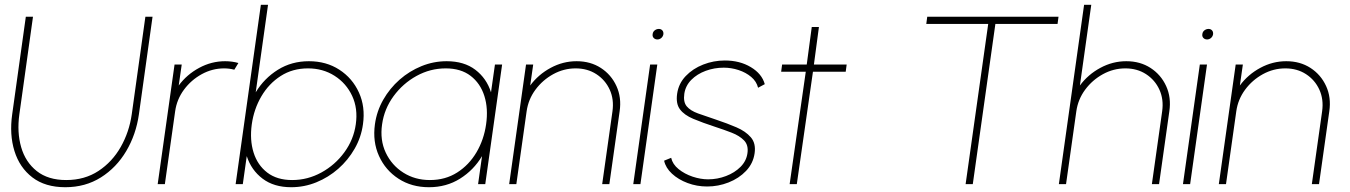

<svg xmlns="http://www.w3.org/2000/svg" viewBox="-20 -770 5647 803"><path d="M253 13Q169 13 115.5 -28Q62 -69 40.5 -138.2Q19 -207.5 31 -292L88 -700H118L61 -292Q50.5 -217 68.5 -154.5Q86.5 -92 133.8 -54.5Q181 -17 257 -17Q334 -17 391.8 -55Q449.5 -93 485 -155.5Q520.5 -218 531 -292L588 -700H618L561 -292Q549 -207.5 508 -138.2Q467 -69 402 -28Q337 13 253 13Z M639.5 0 710 -500H740L727.5 -412.5Q761.5 -458.5 813 -486.2Q864.5 -514 921.5 -514Q951 -514 977 -506.5L960 -478.5Q939 -484 917.5 -484Q868 -484 823.8 -459.8Q779.5 -435.5 749.5 -395Q719.5 -354.5 712.5 -304.5L669.5 0Z M1272 -514Q1344.5 -514 1399.2 -478.5Q1454 -443 1481.2 -383Q1508.5 -323 1498 -250Q1490.5 -195.5 1463.2 -148Q1436 -100.5 1394.8 -64.2Q1353.5 -28 1303 -7.5Q1252.5 13 1198 13Q1125.5 13 1078.2 -22.8Q1031 -58.5 1012 -117L995.5 0H965.5L1071 -750H1101L1049.5 -384Q1085 -442.5 1142.2 -478.2Q1199.5 -514 1272 -514ZM1202 -17Q1266.5 -17 1324 -48.5Q1381.5 -80 1420.2 -133Q1459 -186 1468 -250Q1477.5 -316 1452.8 -369Q1428 -422 1379.2 -453Q1330.5 -484 1268 -484Q1203.5 -484 1154 -452.2Q1104.5 -420.5 1073.2 -367.2Q1042 -314 1033 -250Q1024 -185 1040.5 -132.2Q1057 -79.5 1097.8 -48.2Q1138.5 -17 1202 -17Z M2050 -500H2080L2009.5 0H1979.5L1996 -117Q1961 -58.5 1904 -22.8Q1847 13 1774 13Q1701.5 13 1646.8 -22.5Q1592 -58 1565 -117.8Q1538 -177.5 1548 -250Q1555.5 -305 1582.8 -352.8Q1610 -400.5 1651.2 -436.8Q1692.5 -473 1743 -493.5Q1793.5 -514 1848 -514Q1921 -514 1968 -478.2Q2015 -442.5 2033.5 -384ZM1778 -17Q1842.5 -17 1892 -48.5Q1941.5 -80 1972.8 -133Q2004 -186 2013 -250Q2022.5 -315.5 2005.8 -368.5Q1989 -421.5 1948.2 -452.8Q1907.5 -484 1844 -484Q1779.5 -484 1722.2 -452.5Q1665 -421 1626 -367.8Q1587 -314.5 1578 -250Q1568.5 -184.5 1593.2 -131.8Q1618 -79 1666.8 -48Q1715.5 -17 1778 -17Z M2571.5 -304.5 2528.5 0H2498.5L2541.5 -304.5Q2548.5 -354.5 2530 -395Q2511.5 -435.5 2474.2 -459.8Q2437 -484 2387.5 -484Q2338 -484 2293.8 -459.8Q2249.5 -435.5 2219.5 -395Q2189.5 -354.5 2182.5 -304.5L2139.5 0H2109.5L2180 -500H2210L2197.5 -412.5Q2231.5 -458.5 2283 -486.2Q2334.5 -514 2391.5 -514Q2449.5 -514 2493 -485.8Q2536.5 -457.5 2558.2 -410Q2580 -362.5 2571.5 -304.5Z M2699 -500H2729L2658.5 0H2628.5ZM2729.5 -605Q2720 -605 2714 -611.2Q2708 -617.5 2709.5 -627Q2710.5 -637 2718.2 -643Q2726 -649 2735.5 -649Q2744.5 -649 2750 -643Q2755.5 -637 2754.5 -627Q2753 -617.5 2745.8 -611.2Q2738.5 -605 2729.5 -605Z M2937.5 10Q2894.5 10 2855.8 -4.5Q2817 -19 2790.5 -43.5Q2764 -68 2757.5 -98L2787 -110Q2793 -83 2818 -62.8Q2843 -42.5 2876.5 -31.2Q2910 -20 2941.5 -20Q2980.5 -20 3016.5 -33.8Q3052.5 -47.5 3077 -72Q3101.5 -96.5 3106 -129Q3111 -163 3091.8 -182.8Q3072.5 -202.5 3040.2 -215Q3008 -227.5 2972.5 -239Q2917.5 -257 2879.5 -273Q2841.5 -289 2823.8 -312.8Q2806 -336.5 2812 -378Q2818 -420.5 2847.8 -451.8Q2877.5 -483 2921 -500Q2964.5 -517 3011.5 -517Q3074 -517 3120.2 -489.2Q3166.5 -461.5 3178.5 -418L3150.5 -403Q3144 -429.5 3121.8 -448.2Q3099.5 -467 3069 -477Q3038.5 -487 3007 -487Q2967.5 -487 2931.5 -473.8Q2895.5 -460.5 2871.2 -436Q2847 -411.5 2842 -378Q2837 -343.5 2852.2 -325.2Q2867.5 -307 2899.5 -295.5Q2931.5 -284 2976.5 -269Q3021.5 -254 3060 -237.5Q3098.5 -221 3120.2 -195.8Q3142 -170.5 3136 -129Q3130 -86.5 3100.2 -55.2Q3070.5 -24 3027.2 -7Q2984 10 2937.5 10Z M3517 -470H3380L3312.5 0H3282.5L3350 -470H3247L3251 -500H3354L3375 -657H3405L3384 -500H3521Z M4407 -700 4403 -670H4143L4048.5 0H4018.5L4113 -670H3854L3858 -700Z M4870.5 -304.5 4827.5 0H4797.5L4840.5 -304.5Q4847.5 -354.5 4829 -395Q4810.5 -435.5 4773.2 -459.8Q4736 -484 4686.5 -484Q4637 -484 4592.8 -459.8Q4548.5 -435.5 4518.5 -395Q4488.5 -354.5 4481.5 -304.5L4438.5 0H4408.5L4514 -750H4544L4496.5 -412.5Q4530.5 -458.5 4582 -486.2Q4633.5 -514 4690.5 -514Q4748.5 -514 4792 -485.8Q4835.5 -457.5 4857.2 -410Q4879 -362.5 4870.5 -304.5Z M4998 -500H5028L4957.5 0H4927.5ZM5028.5 -605Q5019 -605 5013 -611.2Q5007 -617.5 5008.5 -627Q5009.5 -637 5017.2 -643Q5025 -649 5034.5 -649Q5043.5 -649 5049 -643Q5054.5 -637 5053.5 -627Q5052 -617.5 5044.8 -611.2Q5037.5 -605 5028.5 -605Z M5539.5 -304.5 5496.5 0H5466.5L5509.5 -304.5Q5516.5 -354.5 5498 -395Q5479.5 -435.5 5442.2 -459.8Q5405 -484 5355.5 -484Q5306 -484 5261.8 -459.8Q5217.5 -435.5 5187.5 -395Q5157.5 -354.5 5150.5 -304.5L5107.5 0H5077.5L5148 -500H5178L5165.5 -412.5Q5199.5 -458.5 5251 -486.2Q5302.5 -514 5359.5 -514Q5417.5 -514 5461 -485.8Q5504.5 -457.5 5526.2 -410Q5548 -362.5 5539.5 -304.5Z"/></svg>

Font: Urbanist Thin
Style: Italic
Weight: 100
Italic angle: -8°
Designer: Corey Hu
Foundry: Corey Hu
Version: Version 1.321; ttfautohint (v1.8.4.7-5d5b)